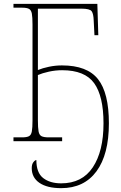

<svg xmlns="http://www.w3.org/2000/svg" viewBox="-20 -734 630 998"><path d="M298 244Q225 244 185 216.5Q145 189 145 140Q145 120 153.5 109Q162 98 169 98Q169 164 204.5 191.5Q240 219 298 219Q407 219 462.5 135.5Q518 52 518 -93Q518 -234 469.5 -301.5Q421 -369 303 -369Q268 -369 234 -361.5Q200 -354 177 -344V-108Q177 -70 180.5 -51Q184 -32 196 -26Q208 -20 233 -20H303V0H50V-20H95Q119 -20 130.5 -26Q142 -32 145.5 -51Q149 -70 149 -108V-606Q149 -645 145.5 -663.5Q142 -682 130.5 -688Q119 -694 96 -694H50V-714H486L491 -551H471L467 -628Q466 -662 456.5 -675.5Q447 -689 403 -689H177V-370Q201 -380 234.5 -387Q268 -394 302 -394Q433 -394 489.5 -322.5Q546 -251 546 -93Q546 69 481.5 156.5Q417 244 298 244Z"/></svg>

Font: Noto Serif Thin
Style: Regular
Weight: 100
Designer: Monotype Design Team
Foundry: Monotype Imaging Inc.
Version: Version 2.015